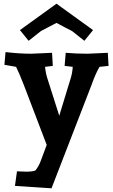

<svg xmlns="http://www.w3.org/2000/svg" viewBox="-20 -785 611 1040"><path d="M301 -158 362 -358Q372 -389 374 -423L330 -428L336 -499Q390 -494 455 -494L564 -499L568 -428L519 -423Q497 -385 477 -328L259 235L61 222L72 143L127 145Q152 145 171 139Q190 117 202 83L233 0L109 -325Q80 -399 67 -423L4 -434L10 -503Q84 -494 149 -494L262 -499L266 -428L224 -423Q228 -385 238 -356ZM286 -765 484 -622 437 -564 370 -617Q330 -637 286 -661L202 -617L135 -564L88 -622Z"/></svg>

Font: Andada
Style: Bold
Weight: 700
Designer: Carolina Giovagnoli
Foundry: Carolina Giovagnoli
Version: Version 1.003